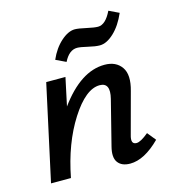

<svg xmlns="http://www.w3.org/2000/svg" viewBox="-99 -723 725 810"><g transform="rotate(-15 263.5 -317.5)"><path d="M280 -524Q245 -524 222 -478L178 -499Q198 -545 230 -573.5Q262 -602 291 -602Q306 -602 339.5 -594.5Q373 -587 389 -587Q422 -587 448 -641L492 -620Q470 -569 438 -539Q406 -509 376 -509Q357 -509 325.5 -516.5Q294 -524 280 -524ZM472 -100 502 -63Q433 6 371 6Q334 6 317.5 -16.5Q301 -39 313 -85L362 -279Q379 -347 331 -347Q270 -347 205.5 -246Q141 -145 113 0H26L117 -418H201L175 -296Q269 -425 373 -425Q423 -425 447 -390.5Q471 -356 452 -289L404 -111Q392 -71 419 -71Q437 -71 472 -100Z"/></g></svg>

Font: EauTestInfant Semibold
Style: Italic
Weight: 600
Italic angle: -12°
Designer: Christian Thalmann (Catharsis Fonts)
Version: Version 0.001;PS 000.001;hotconv 1.0.88;makeotf.lib2.5.64775